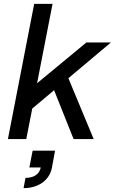

<svg xmlns="http://www.w3.org/2000/svg" viewBox="-20 -720 594 994"><path d="M21 0H116L147 -158L260 -253L361 0H465L334 -315L554 -500H427L172 -289L252 -700H157ZM112 201 102 254C179 254 237 213 249 147L265 60H149L132 147H191C184 182 155 201 112 201Z"/></svg>

Font: Uncut Sans Medium Italic
Style: Regular
Weight: 500
Italic angle: -11°
Designer: Kasper Nordkvist
Foundry: UNCUT.wtf
Version: Version 1.304;Glyphs 3.2 (3246)